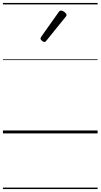

<svg xmlns="http://www.w3.org/2000/svg" viewBox="-20 -909 685 1308"><path d="M283 -623Q276 -623 266 -631Q256 -639 256 -647Q256 -649 257.5 -651.5Q259 -654 261 -659L380 -827Q383 -832 387 -834.5Q391 -837 397 -837Q403 -837 411.5 -832Q420 -827 426.5 -820.5Q433 -814 433 -808Q433 -803 432 -800.5Q431 -798 426 -793L296 -632Q290 -623 283 -623ZM0 369H645V379H0ZM0 -20H645V0H0ZM0 -505H645V-500H0ZM0 -889H645V-879H0Z"/></svg>

Font: Playwrite HR Lijeva Guides
Style: Regular
Weight: 400
Designer: Veronika Burian, José Scaglione
Foundry: TypeTogether
Version: Version 1.003